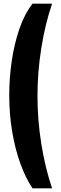

<svg xmlns="http://www.w3.org/2000/svg" viewBox="-20 -820 332 1040"><path d="M30 -305Q30 -395 43.5 -488.5Q57 -582 85 -663.5Q113 -745 156 -800H262Q224 -688 203.5 -558Q183 -428 183 -300Q183 -172 203.5 -42.5Q224 87 262 200H156Q119 145 90.5 66.5Q62 -12 46 -107Q30 -202 30 -305Z"/></svg>

Font: Big Shoulders Display Black
Style: Regular
Weight: 900
Designer: Patric King
Foundry: XO Type Co
Version: Version 1.000; ttfautohint (v1.8.2)